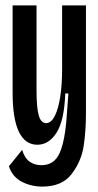

<svg xmlns="http://www.w3.org/2000/svg" viewBox="-20 -548 364 711"><path d="M13 67.7 62 7Q71 37.3 89.5 50.5Q108 63.7 133.3 63.7Q181 63.7 201 18.3Q221 -27 227.3 -121L233.3 -202H221.7Q218 -101 189.3 -56.5Q160.7 -12 118.3 -12Q73 -12 49.8 -60.2Q26.7 -108.3 26.7 -205V-528H115.3V-212Q115.3 -149.3 123.5 -120.7Q131.7 -92 150.7 -92Q169.7 -92 183.2 -119.2Q196.7 -146.3 203.3 -191.3Q210 -236.3 210 -292.7V-528H298.3V-128Q298.3 -64.7 290 -8.3Q281.7 48 246 95.5Q210.3 143 137 143Q95 143 60.2 124.7Q25.3 106.3 13 67.7Z"/></svg>

Font: Bricolage Grotesque 96pt Condensed ExBd
Style: Regular
Weight: 800
Width: 3
Designer: Mathieu Triay
Foundry: Atelier Triay
Version: Version 1.001;Glyphs 3.2 (3207)